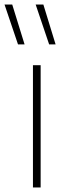

<svg xmlns="http://www.w3.org/2000/svg" viewBox="-67 -828 278 848"><path d="M78.5 0V-540H112.5V0ZM150 -632 90.5 -808H124.5L178.5 -632ZM12.5 -632 -47 -808H-13L41.5 -632Z"/></svg>

Font: Encode Sans SemiCondensed SemiCondensed Thin
Style: Regular
Weight: 100
Width: 4
Designer: Multiple Designers
Foundry: Impallari Type
Version: Version 3.000; ttfautohint (v1.8.3) -l 8 -r 50 -G 200 -x 14 